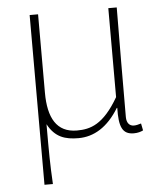

<svg xmlns="http://www.w3.org/2000/svg" viewBox="-52 -573 696 817"><g transform="rotate(-5 296.0 -164.5)"><path d="M105 198H141C136 108 136 66 136 -58C167 0 210 13 267 13C332 13 392 -22 440 -101H442C440 -20 454 13 503 13C520 13 533 9 543 4L537 -26C523 -22 516 -20 506 -20C488 -20 475 -33 475 -59C475 -217 476 -368 477 -527H441V-147C376 -35 320 -20 263 -20C176 -20 141 -85 141 -192V-527H105Z"/></g></svg>

Font: Kinto Sans Thin
Style: Regular
Weight: 100
Designer: Authors: Ryoko NISHIZUKA  (kana & ideographs); Paul D. Hunt (Latin, Greek & Cyrillic); Wenlong ZHANG  (bopomofo); Sandol
Foundry: Adobe Systems Incorporated, ookami Inc.
Version: Version 0.001